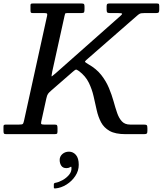

<svg xmlns="http://www.w3.org/2000/svg" viewBox="-60 -770 944 1102"><path d="M282.5 148Q282.5 128 298 114.2Q313.5 100.5 336 100.5Q359.5 100.5 375.8 119.2Q392 138 392 176Q392 210.5 372.2 240.2Q352.5 270 321.8 289.2Q291 308.5 258 311.5Q253.5 311.5 251.2 311Q249 310.5 249 305.5V288Q249 280.5 259 279Q277 276 299.2 263.8Q321.5 251.5 337 232.5Q352.5 213.5 350 190.5Q349.5 186 347 187Q344.5 188 341.5 190Q333.5 195 321 195Q301 195 291.8 181.2Q282.5 167.5 282.5 148ZM-40 -19V-43Q-40 -51.5 -36.2 -53.2Q-32.5 -55 -24 -55H49Q66 -55 70.2 -58.2Q74.5 -61.5 77.5 -75.5L210 -678Q212.5 -688 210 -691.5Q207.5 -695 194 -695H128Q118.5 -695 116.8 -698.8Q115 -702.5 115 -712V-740Q115 -747 118.5 -748.5Q122 -750 129 -750H408Q419 -750 422 -746.8Q425 -743.5 425 -732V-717Q425 -704 422.5 -699.5Q420 -695 407 -695H326Q315 -695 313.8 -691.2Q312.5 -687.5 310.5 -679L240 -360Q233.5 -329 237.8 -331.8Q242 -334.5 260 -350L631 -678.5Q641 -687 640.8 -691Q640.5 -695 617 -695H571Q558.5 -695 555.2 -699Q552 -703 552 -715V-733Q552 -743 554.8 -746.5Q557.5 -750 567 -750H841Q850.5 -750 852.2 -746.2Q854 -742.5 854 -733V-714Q854 -703.5 851 -699.2Q848 -695 836.5 -695H770Q749.5 -695 742.2 -691.2Q735 -687.5 725 -678.5L446 -435Q429.5 -421 427.8 -417.2Q426 -413.5 446 -402Q493 -375.5 521 -339.8Q549 -304 565.2 -265Q581.5 -226 591.8 -188.8Q602 -151.5 612.5 -121.2Q623 -91 640 -73Q657 -55 687 -55H765Q779 -55 782.5 -51.2Q786 -47.5 786 -33V-19Q786 -6.5 782 -3.2Q778 0 766 0H661Q602 0 569.2 -18.5Q536.5 -37 520 -68.2Q503.5 -99.5 495 -138Q486.5 -176.5 477.2 -217.2Q468 -258 449.5 -295.8Q431 -333.5 393.5 -362Q379.5 -372.5 374 -370Q368.5 -367.5 356 -356.5L233 -249.5Q221.5 -239.5 215.8 -231.8Q210 -224 206 -205L176.5 -71Q174.5 -60.5 177.5 -57.8Q180.5 -55 194 -55H253Q264.5 -55 267.2 -51Q270 -47 270 -35V-15Q270 -4 265.8 -2Q261.5 0 250 0H-24Q-35 0 -37.5 -4Q-40 -8 -40 -19Z"/></svg>

Font: Besley*
Style: Italic
Weight: 400
Italic angle: -13°
Designer: Owen Earl
Foundry: indestructible type*
Version: Version 2.000; ttfautohint (v1.8.3)